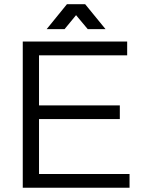

<svg xmlns="http://www.w3.org/2000/svg" viewBox="-20 -886 707 906"><path d="M591.3 -64.9H164.1V-324.2H545.4V-388.7H164.1V-625H580.1V-689.9H87.4V0H591.3ZM394 -748.5H478L381.8 -866.2H295.9L200.2 -748.5H284.7L338.9 -814.5Z"/></svg>

Font: Saysettha
Style: Regular
Weight: 400
Designer: John M. Durdin
Foundry: Lao Script for Windows
Version: Version 2.201